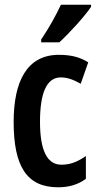

<svg xmlns="http://www.w3.org/2000/svg" viewBox="-20 -786 418 816"><path d="M367 -757V-766H239C218 -721 191 -672 155 -618V-606H232C276 -646 341 -718 367 -757ZM227 10C270 10 310 0 345 -26V-123C309 -98 279 -86 241 -86C180 -86 150 -147 150 -269C150 -392 179 -457 238 -457C266 -457 291 -448 323 -430L355 -521C323 -541 287 -553 230 -553C94 -553 38 -439 38 -268C38 -80 93 10 227 10Z"/></svg>

Font: Noto Sans Gujarati ExtraCondensed SemiBold
Style: Regular
Weight: 600
Width: 2
Designer: Jelle Bosma - Monotype Design Team, Universal Thirst
Foundry: Monotype Imaging Inc.
Version: Version 2.106